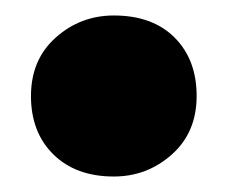

<svg xmlns="http://www.w3.org/2000/svg" viewBox="-20 -445 294 248"><path d="M20 -321Q20 -368 52 -396.5Q84 -425 127 -425Q177 -425 205.5 -396.5Q234 -368 234 -321Q234 -274 202 -245.5Q170 -217 127 -217Q78 -217 49 -245.5Q20 -274 20 -321Z"/></svg>

Font: Bitter Black
Style: Regular
Weight: 900
Designer: Sol Matas, and Bitter project Authors
Foundry: Sol Matas
Version: Version 2.001